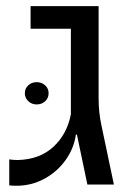

<svg xmlns="http://www.w3.org/2000/svg" viewBox="-20 -595 427 619"><path d="M9.8 0ZM9.8 2.4V-81.1Q22.9 -79.1 38.1 -79.1Q108.4 -81.1 152.3 -121.8Q196.3 -162.6 208.5 -226.6V-502.4H78.6V-575.2H297.9V-278.3Q297.9 -232.9 307.1 -190.4L347.2 0H261.7L228 -161.1H224.6Q218.8 -117.7 191.9 -79.6Q165 -41.5 123.3 -18.8Q81.5 3.9 32.7 3.9Q17.1 3.9 9.8 2.4ZM60.1 -294.4Q60.1 -309.6 71 -319.8Q82 -330.1 98.1 -330.1Q114.7 -330.1 125.7 -319.8Q136.7 -309.6 136.7 -294.4Q136.7 -278.8 125.7 -268.6Q114.7 -258.3 98.1 -258.3Q82 -258.3 71 -269Q60.1 -279.8 60.1 -294.4Z"/></svg>

Font: Heebo
Style: Regular
Weight: 400
Designer: Oded Ezer
Foundry: Meir Sadan
Version: Version 2.001; ttfautohint (v1.5.14-ce02) -l 8 -r 50 -G 200 